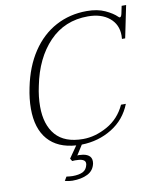

<svg xmlns="http://www.w3.org/2000/svg" viewBox="-97 -785 874 1058"><g transform="rotate(-10 340.5 -256.5)"><path d="M681 -705 644 -525H626Q627 -531 627 -544Q627 -606 582 -643Q537 -680 462 -680Q332 -680 246 -590.5Q160 -501 130 -350Q117 -291 117 -236Q117 -134 167 -76.5Q217 -19 320 -19Q388 -19 456 -57Q524 -95 558 -169H585Q552 -85 476.5 -38.5Q401 8 307 10L272 65L281 64L291 65Q318 66 334.5 77.5Q351 89 351 111Q351 119 350 123Q342 162 307.5 179.5Q273 197 222 197Q204 197 180 191L193 169Q200 170 210.5 171Q221 172 227 172Q263 172 284.5 161.5Q306 151 312 123Q315 106 304 98.5Q293 91 275 90L255 89L239 90L230 75L276 9Q173 2 119 -60Q65 -122 65 -233Q65 -288 78 -350Q101 -464 155 -545Q209 -626 287.5 -668Q366 -710 461 -710Q521 -710 563 -690.5Q605 -671 627 -649Q628 -648 630.5 -646Q633 -644 635 -644Q643 -644 647 -662L656 -705Z"/></g></svg>

Font: Taviraj ExtraLight
Style: Italic
Weight: 275
Italic angle: -12°
Designer: Katatrad Team
Foundry: CadsonDemak
Version: Version 1.001